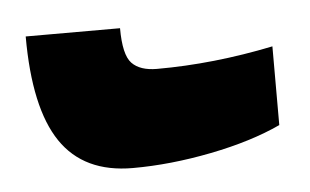

<svg xmlns="http://www.w3.org/2000/svg" viewBox="-30 -423 474 294"><g transform="rotate(-5 206.5 -276.5)"><path d="M18 -384H163Q163 -343 175.5 -330Q188 -317 214 -317Q301 -317 393 -336V-215Q348 -194 285 -181.5Q222 -169 164 -169Q89 -169 53.5 -221.5Q18 -274 18 -384Z"/></g></svg>

Font: Noto Sans Armenian Black
Style: Regular
Weight: 900
Designer: Monotype Design team
Foundry: Monotype Imaging Inc.
Version: Version 1.000